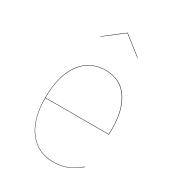

<svg xmlns="http://www.w3.org/2000/svg" viewBox="-181 -853 886 970"><g transform="rotate(30 262.5 -368.0)"><path d="M452 -252H82Q82 -129 134.5 -61Q187 7 276 7Q323 7 358 -7.5Q393 -22 429 -52L430 -50Q393 -20 358 -5.5Q323 9 276 9Q186 9 133 -60Q80 -129 80 -253Q80 -382 132.5 -454.5Q185 -527 276 -527Q364 -527 408.5 -461.5Q453 -396 453 -288Q453 -266 452 -252ZM451 -288Q451 -394 407 -459.5Q363 -525 276 -525Q186 -525 134 -453Q82 -381 82 -254H450Q451 -267 451 -288ZM167 -661 276 -745H278L385 -661L383 -660L277 -743L169 -660Z"/></g></svg>

Font: FiraGO Two
Style: Regular
Weight: 100
Designer: bBox Type
Foundry: bBox Type GmbH
Version: Version 1.001